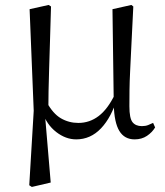

<svg xmlns="http://www.w3.org/2000/svg" viewBox="-20 -548 666 775"><path d="M98.1 199.8 116.1 -100.8 99.5 -510.9 176.5 -528 185.9 -521.8Q183.7 -440.4 181.7 -378.9Q179.7 -317.5 178.3 -269.3Q176.9 -221.2 176 -181.2Q175.1 -141.2 175.1 -101.7L161.7 -82.8L184.7 188.8L108.5 206.6ZM523.5 14.6Q482.5 14.6 461.8 -19.3Q441.1 -53.3 439.2 -125.3V-128.5L434 -510.9L510.3 -528L518.1 -521.8Q513.7 -435.6 510.7 -372.5Q507.7 -309.5 505.4 -263.6Q503.1 -217.8 502.7 -183.5Q502.3 -149.2 502.3 -119.2Q502.3 -70.5 515 -54.7Q527.7 -38.9 552.7 -38.9Q567.1 -38.9 577.8 -43.1Q588.4 -47.3 598 -52L606.1 -33.6Q594.2 -13.7 573.1 0.5Q552 14.6 523.5 14.6ZM287.6 14.6Q245.3 14.6 206.7 -15.3Q168.1 -45.3 150.7 -96.8H148.5L167.8 -136.8Q193.6 -89.2 225.8 -70.5Q258.1 -51.8 296.3 -51.8Q341.9 -51.8 378.6 -79.9Q415.3 -108 444 -167.6L456.6 -155.4H454.2Q430.3 -74.8 387.9 -30.1Q345.5 14.6 287.6 14.6Z"/></svg>

Font: Noto Serif KR
Style: Regular
Weight: 200
Designer: Ryoko NISHIZUKA 西塚涼子 (kana & ideographs); Frank Grießhammer (Latin, Greek & Cyrillic); Wenlong ZHANG 张文龙 (bopomofo); San
Foundry: Adobe
Version: Version 2.001;hotconv 1.1.0;makeotfexe 2.6.0